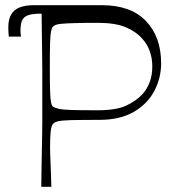

<svg xmlns="http://www.w3.org/2000/svg" viewBox="-20 -720 689 740"><path d="M139 0Q140 -75 141 -123.5Q142 -172 142.5 -203Q143 -234 143 -256Q143 -278 143 -299Q143 -320 143 -350Q143 -380 143 -401Q143 -422 143 -444Q143 -466 142.5 -497Q142 -528 141.5 -576.5Q141 -625 140 -700H373Q484 -700 542.5 -639Q601 -578 601 -476Q601 -419 574.5 -369Q548 -319 495 -288.5Q442 -258 363 -258Q290 -258 253 -257Q216 -256 201.5 -252Q187 -248 182 -239Q177 -231 175 -209.5Q173 -188 173 -154Q173 -137 173.5 -124.5Q174 -112 174.5 -97.5Q175 -83 176 -60.5Q177 -38 178 0ZM357 -295Q429 -295 467.5 -313.5Q506 -332 529 -357Q548 -378 557.5 -405Q567 -432 567 -463Q567 -495 557.5 -522Q548 -549 529 -570Q505 -598 464.5 -615Q424 -632 357 -632Q302 -632 269 -631Q236 -630 219 -628.5Q202 -627 194.5 -624Q187 -621 183 -616Q179 -611 176.5 -598Q174 -585 173 -554.5Q172 -524 172 -463Q172 -402 173 -370.5Q174 -339 176.5 -326.5Q179 -314 183 -310Q189 -305 205 -301Q221 -297 256.5 -296Q292 -295 357 -295ZM171 -668Q121 -668 103 -665Q85 -662 75 -654Q65 -646 62 -632Q59 -618 59 -607Q59 -603 59 -598.5Q59 -594 59.5 -589.5Q60 -585 61 -579H14Q13 -588 12.5 -597.5Q12 -607 12 -614Q12 -645 23 -664Q34 -683 56 -691.5Q78 -700 111 -700Q138 -700 148 -700Q158 -700 164 -700Z"/></svg>

Font: Ojuju
Style: Regular
Weight: 400
Designer: Chisaokwu Joboson, Mirko Velimirovic
Foundry: Udi Foundry
Version: Version 1.000